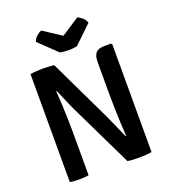

<svg xmlns="http://www.w3.org/2000/svg" viewBox="-160 -1019 1006 1139"><g transform="rotate(-20 343.0 -449.0)"><path d="M85 -681.5Q100 -684.5 123.8 -686Q147.5 -687.5 160.5 -687.5Q174.5 -687.5 195.2 -686.8Q216 -686 235.5 -683L203 -536L193.5 -534Q196.5 -496 198.8 -448.8Q201 -401.5 202.2 -354Q203.5 -306.5 203.5 -267.5V0Q188 3 172.8 3.8Q157.5 4.5 145 4.5Q133.5 4.5 116.8 3.8Q100 3 85 0ZM258 -395Q240 -433 225 -468.8Q210 -504.5 197 -535L138 -605L235.5 -683L424.5 -288.5Q443.5 -247.5 460 -209Q476.5 -170.5 490 -141L553.5 -72.5L449 0ZM601.5 -682V-1.5Q586 1.5 562.8 3Q539.5 4.5 524.5 4.5Q509 4.5 489 3.8Q469 3 449 0L483.5 -140L493 -142.5Q490 -185 487.8 -234.2Q485.5 -283.5 484.5 -330Q483.5 -376.5 483.5 -411V-610Q483.5 -652.5 499.5 -670.5Q515.5 -688.5 553.5 -688.5H594.5ZM460.5 -903Q474 -898 490.2 -884Q506.5 -870 512.5 -850.5L400 -742.5Q389 -740.5 375 -739Q361 -737.5 346.5 -737.5Q332 -737.5 318.2 -739Q304.5 -740.5 293 -742.5L180.5 -850.5Q186.5 -870 202.8 -884Q219 -898 232.5 -903L346.5 -828.5Z"/></g></svg>

Font: Signika Negative Light SemiBold
Style: Regular
Weight: 600
Version: Version 2.001